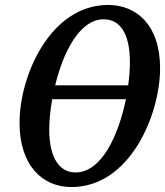

<svg xmlns="http://www.w3.org/2000/svg" viewBox="-20 -745 668 776"><path d="M269 11C505 11 627 -281 627 -469C627 -646 530 -725 417 -725C186 -725 59 -444 59 -248C59 -79 149 11 269 11ZM399 -667C463 -667 505 -613 505 -494C505 -466 503 -434 498 -400H203C235 -534 302 -667 399 -667ZM179 -221C179 -257 183 -299 191 -344H489C459 -200 392 -48 285 -48C225 -48 179 -100 179 -221Z"/></svg>

Font: Noto Serif Condensed Semi
Style: Italic
Weight: 600
Width: 3
Italic angle: -12°
Designer: Monotype Design Team
Foundry: Monotype Imaging Inc.
Version: Version 1.901